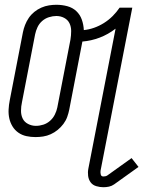

<svg xmlns="http://www.w3.org/2000/svg" viewBox="-20 -562 600 804"><path d="M413 222Q398 222 383 217.5Q368 213 359.5 201.5Q351 190 349 174.5Q347 159 350 144L464 -442Q433 -418 397.5 -404.5Q362 -391 325 -388L270 -103Q267 -88 261.5 -72.5Q256 -57 245.5 -43Q235 -29 221.5 -18Q208 -7 192.5 0Q177 7 161 9.5Q145 12 129 12H128Q109 12 90.5 8Q72 4 57 -6.5Q42 -17 32.5 -32.5Q23 -48 19 -66Q15 -84 16 -103.5Q17 -123 21 -143L76 -427Q79 -442 85 -457.5Q91 -473 100.5 -487Q110 -501 123.5 -512Q137 -523 153 -530Q169 -537 185 -539.5Q201 -542 216 -542Q240 -542 262 -536Q284 -530 299.5 -515.5Q315 -501 322.5 -480Q330 -459 331 -436Q352 -438 373.5 -445.5Q395 -453 415 -465.5Q435 -478 451.5 -494.5Q468 -511 481 -530H534L401 153Q400 161 402 169Q404 177 413 177Q417 177 421.5 176Q426 175 429 173L531 100L560 137L458 210Q448 217 436.5 219.5Q425 222 413 222ZM130 -35Q146 -35 161.5 -40Q177 -45 189.5 -56Q202 -67 209.5 -82Q217 -97 220 -112L275 -396Q278 -414 278 -432Q278 -450 271 -464.5Q264 -479 249 -487Q234 -495 216 -495Q201 -495 185 -490Q169 -485 156.5 -474Q144 -463 137 -448Q130 -433 127 -418L72 -134Q68 -116 68 -98Q68 -80 75 -65.5Q82 -51 97.5 -43Q113 -35 130 -35Z"/></svg>

Font: Lode Dark
Style: Italic
Weight: 400
Italic angle: -11°
Monospace: yes
Designer: Belleve Invis
Foundry: Belleve Invis
Version: Version 29.2.0; ttfautohint (v1.8.3)